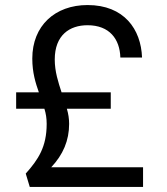

<svg xmlns="http://www.w3.org/2000/svg" viewBox="-20 -739 663 761"><path d="M327 -719C198 -719 108 -637 108 -507C108 -451 121 -410 134 -373H44V-308H156C162 -289 165 -270 165 -248C165 -157 132 -107 82 -51L98 2H547V-76H183C230 -126 254 -182 254 -248C254 -268 251 -288 245 -308H419V-373H224C211 -413 197 -455 197 -503C197 -600 256 -639 327 -639C414 -639 455 -584 457 -511H543C539 -623 472 -719 327 -719Z"/></svg>

Font: Malmofest
Style: Regular
Weight: 400
Designer: Jonny Pinhorn (Poppins), Kolossal
Version: Version 1.004;Glyphs 3.1.2 (3151)